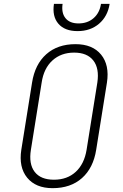

<svg xmlns="http://www.w3.org/2000/svg" viewBox="-20 -970 640 1000"><path d="M254 10Q166 10 121.5 -44.5Q77 -99 91 -190L147 -540Q162 -635 221 -687.5Q280 -740 373 -740Q462 -740 506.5 -685.5Q551 -631 537 -540L481 -190Q466 -95 407 -42.5Q348 10 254 10ZM261 -34Q330 -34 374.5 -75Q419 -116 431 -190L487 -540Q498 -614 466 -655Q434 -696 366 -696Q298 -696 253 -655Q208 -614 197 -540L141 -190Q129 -116 160.5 -75Q192 -34 261 -34ZM384 -808Q317 -808 284 -846.5Q251 -885 261 -950H306Q299 -903 321 -875.5Q343 -848 389 -848Q436 -848 467.5 -875.5Q499 -903 506 -950H551Q541 -885 496 -846.5Q451 -808 384 -808Z"/></svg>

Font: JetBrains Mono NL Thin
Style: Italic
Weight: 100
Italic angle: -9°
Monospace: yes
Designer: Philipp Nurullin, Konstantin Bulenkov
Foundry: JetBrains
Version: Version 2.305; ttfautohint (v1.8.4.7-5d5b)